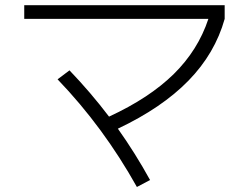

<svg xmlns="http://www.w3.org/2000/svg" viewBox="-20 -706 978 754"><path d="M206.1 -394.5 252.9 -429.7Q335.9 -343.3 408.2 -248Q566.9 -321.3 662.4 -415.3Q757.8 -509.3 798.3 -631.8H75.2V-685.5H862.3V-631.8Q824.2 -496.1 720.2 -389.4Q616.2 -282.7 442.9 -200.7Q511.2 -104.5 569.3 1L517.6 28.3Q386.2 -207 206.1 -394.5Z"/></svg>

Font: Pretendard Light
Style: Regular
Weight: 300
Designer: Base glyphs from Inter by Rasmus Andersson; Hangeul glyphs from Noto Sans CJK(Source Han Sans) by Jang Soo-young and Kan
Foundry: Kil Hyung-jin
Version: Version 1.309